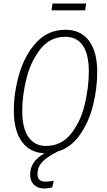

<svg xmlns="http://www.w3.org/2000/svg" viewBox="-20 -864 612 1096"><path d="M472 -844 466 -805H274L280 -844ZM194 129Q194 173 239 173Q255 173 287 168L278 206Q254 212 233 212Q196 212 174 190.5Q152 169 152 132Q152 95 171.5 65.5Q191 36 234 11Q151 8 105 -55Q59 -118 59 -232Q59 -336 90 -442.5Q121 -549 187.5 -621.5Q254 -694 354 -694Q440 -694 487.5 -632Q535 -570 535 -453Q535 -360 511.5 -264.5Q488 -169 437 -95.5Q386 -22 309 1Q246 33 220 61.5Q194 90 194 129ZM242 -31Q330 -31 385 -100Q440 -169 463.5 -267Q487 -365 487 -456Q487 -555 452.5 -604.5Q418 -654 352 -654Q267 -654 212 -585.5Q157 -517 132 -419.5Q107 -322 107 -231Q107 -132 142.5 -81.5Q178 -31 242 -31Z"/></svg>

Font: Fira Sans Extra Condensed ExtraLight
Style: Italic
Weight: 275
Width: 3
Italic angle: -8°
Designer: Carrois Corporate & Edenspiekermann AG
Foundry: Carrois Corporate GbR & Edenspiekermann AG
Version: Version 4.203